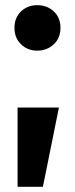

<svg xmlns="http://www.w3.org/2000/svg" viewBox="-20 -564 290 743"><path d="M48 159V-148H208L146 159ZM124 -368Q87 -368 61.5 -392.5Q36 -417 36 -456Q36 -496 61.5 -520Q87 -544 124 -544Q162 -544 188 -520Q214 -496 214 -456Q214 -417 188 -392.5Q162 -368 124 -368Z"/></svg>

Font: Radio Canada Big
Style: Bold
Weight: 700
Designer: Étienne Aubert Bonn
Foundry: Coppers and Brasses
Version: Version 1.001